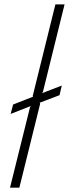

<svg xmlns="http://www.w3.org/2000/svg" viewBox="-20 -860 316 880"><path d="M233.9 -839.8H275.9L176.8 -439L172.9 -433.1L263.2 -467.8L252.9 -423.8L162.1 -389.2L164.1 -384.8L68.8 0H25.9L117.2 -367.2L121.1 -374L28.8 -337.9L40 -380.9L131.8 -417L129.9 -419.9Z"/></svg>

Font: Sinkin Sans 200 X Light Italic
Style: Regular
Weight: 200
Italic angle: -112°
Designer: Keith Bates
Foundry: K-Type
Version: Sinkin Sans (version 1.0)  by Keith Bates   •   © 2014   www